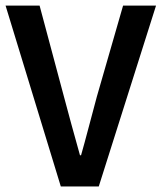

<svg xmlns="http://www.w3.org/2000/svg" viewBox="-24 -674 584 694"><path d="M195.8 0 -3.9 -653.8H119.1L207 -325.2Q231.4 -232.9 265.1 -112.8H269Q279.8 -150.4 297.9 -219Q315.9 -287.6 326.2 -325.2L420.9 -653.8H540L333 0Z"/></svg>

Font: Source Sans 3 Semibold
Style: Regular
Weight: 600
Designer: Paul D. Hunt
Foundry: Adobe
Version: Version 3.052;hotconv 1.1.0;makeotfexe 2.6.0